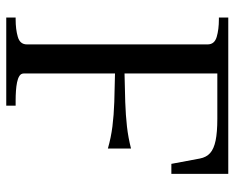

<svg xmlns="http://www.w3.org/2000/svg" viewBox="-88 -662 750 614"><g transform="rotate(90 287.0 -355.0)"><path d="M215 -675V-56Q215 -47 223 -42Q231 -37 243.5 -34.5Q256 -32 271 -31Q286 -30 300 -30H318V0H36V-30H42Q74 -30 98 -37Q122 -44 122 -66V-644Q122 -666 98 -673Q74 -680 42 -680H36V-710H536V-528H504L487 -619Q483 -640 469.5 -652Q456 -664 429.5 -669.5Q403 -675 360 -675ZM206 -378Q263 -379 306 -380.5Q349 -382 384.5 -386Q420 -390 455 -399V-325Q420 -335 384.5 -339.5Q349 -344 306 -345.5Q263 -347 206 -348Z"/></g></svg>

Font: Roboto Serif 144pt
Style: Regular
Weight: 400
Version: Version 1.008